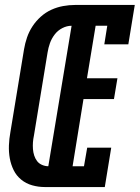

<svg xmlns="http://www.w3.org/2000/svg" viewBox="-20 -755 564 775"><path d="M161 0Q135 0 110 -7Q85 -14 65.5 -30Q46 -46 35 -68.5Q24 -91 19.5 -116Q15 -141 16 -168Q17 -195 22 -222L77 -556Q81 -580 89 -603.5Q97 -627 111 -648.5Q125 -670 144.5 -687.5Q164 -705 187 -715.5Q210 -726 234.5 -730.5Q259 -735 283 -735H524L498 -576H401L413 -651H366L331 -439H454L440 -355H317L273 -84H319L332 -159H429L403 0ZM175 -84 269 -651Q250 -651 231.5 -641.5Q213 -632 200.5 -615.5Q188 -599 181.5 -580.5Q175 -562 172 -543L117 -208Q114 -194 113 -180.5Q112 -167 113 -153.5Q114 -140 118 -127.5Q122 -115 129.5 -105Q137 -95 149.5 -89.5Q162 -84 175 -84Z"/></svg>

Font: Iosevka Slab Semibold
Style: Italic
Weight: 600
Italic angle: -9°
Monospace: yes
Designer: Belleve Invis
Foundry: Belleve Invis
Version: Version 11.1.1; ttfautohint (v1.8.3)